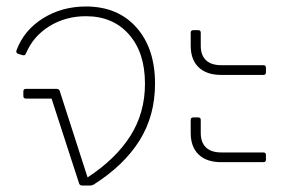

<svg xmlns="http://www.w3.org/2000/svg" viewBox="-20 -572 900 592"><path d="M458 -314Q458 -215 410 -138.5Q362 -62 269 -3Q263 0 259 0H234Q226 0 224 -6L139 -268H60Q52 -268 52 -276V-290Q52 -298 60 -298H154Q162 -298 164 -292L250 -25Q337 -82 382 -153Q427 -224 427 -314Q427 -410 377.5 -466Q328 -522 245 -522Q182 -522 132 -491Q82 -460 60 -407Q58 -403 56 -402Q54 -401 49 -402L36 -406Q28 -409 31 -417Q54 -479 112.5 -515.5Q171 -552 245 -552Q343 -552 400.5 -487.5Q458 -423 458 -314Z M662 -341Q617 -341 592.5 -364.5Q568 -388 568 -431V-471Q568 -479 576 -479H591Q599 -479 599 -471V-431Q599 -402 615 -386.5Q631 -371 662 -371H792Q800 -371 800 -363V-349Q800 -341 792 -341ZM662 -72Q617 -72 592.5 -95.5Q568 -119 568 -162V-202Q568 -210 576 -210H591Q599 -210 599 -202V-162Q599 -133 615 -117.5Q631 -102 662 -102H792Q800 -102 800 -94V-80Q800 -72 792 -72Z"/></svg>

Font: LINE Seed Sans TH App Thin
Style: Regular
Weight: 250
Designer: Dalton Maag Ltd | Thai characters by Cadson Demak Co.,Ltd.
Foundry: Dalton Maag Ltd
Version: Version 1.003